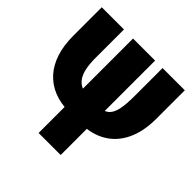

<svg xmlns="http://www.w3.org/2000/svg" viewBox="-184 -866 1022 1022"><g transform="rotate(45 327.0 -355.5)"><path d="M472.7 -710.9H640.1V-496.6Q640.1 -399.9 607.4 -332.3Q574.7 -264.6 514.6 -229.5Q454.6 -194.3 372.1 -194.3H283.7Q221.2 -194.3 171.6 -214.4Q122.1 -234.4 86.9 -272.9Q51.8 -311.5 33.4 -367.7Q15.1 -423.8 15.1 -496.6V-710.9H182.1V-496.6Q182.1 -452.6 188.7 -420.4Q195.3 -388.2 209.2 -367.4Q223.1 -346.7 243.9 -336.4Q264.6 -326.2 293 -326.2H380.9Q417.5 -326.2 437.3 -344.5Q457 -362.8 464.8 -400.4Q472.7 -438 472.7 -496.6ZM416.5 -710.9V0H250.5V-710.9Z"/></g></svg>

Font: Roboto Condensed Black
Style: Regular
Weight: 900
Designer: Christian Robertson
Foundry: Google
Version: Version 3.008; 2023